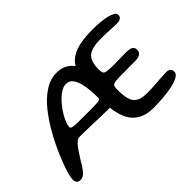

<svg xmlns="http://www.w3.org/2000/svg" viewBox="-103 -946 1270 1270"><g transform="rotate(-45 531.5 -311.5)"><path d="M67.5 10Q56 10 47.8 6Q39.5 2 35.5 -6.8Q31.5 -15.5 31.5 -30Q31.5 -46 39.2 -75Q47 -104 60.2 -139.8Q73.5 -175.5 89.8 -213.2Q106 -251 123 -285.2Q140 -319.5 154.5 -344.5Q194.5 -416.5 241.5 -475.2Q288.5 -534 342.5 -569.2Q396.5 -604.5 456 -604.5Q502 -604.5 533.5 -585.2Q565 -566 584.5 -532.2Q604 -498.5 614.8 -455.8Q625.5 -413 629.5 -365Q633.5 -317 633.5 -270Q633.5 -247.5 626.8 -229.5Q620 -211.5 604 -201Q588 -190.5 558.5 -190.5Q517.5 -190.5 464.5 -192.2Q411.5 -194 358.2 -195.5Q305 -197 263 -197Q245.5 -197 228.2 -179.5Q211 -162 194.2 -136.5Q177.5 -111 161 -85.5Q137.5 -44 121.2 -23.8Q105 -3.5 92.5 3.2Q80 10 67.5 10ZM391 -271.5Q436.5 -271.5 464.8 -272Q493 -272.5 508 -274Q523 -275.5 528.5 -279Q534 -282.5 534 -288.5Q534 -323 531 -361.2Q528 -399.5 519 -433Q510 -466.5 492.8 -487.2Q475.5 -508 447 -508Q427 -508 405.2 -496.2Q383.5 -484.5 362.8 -464.5Q342 -444.5 323.5 -420.5Q305 -396.5 291 -372Q277 -347.5 269 -326.5Q261 -305.5 261 -291.5Q261 -285 265.2 -281Q269.5 -277 283 -275Q296.5 -273 322.5 -272.2Q348.5 -271.5 391 -271.5ZM747 14.5Q683 14.5 639.8 -8.5Q596.5 -31.5 572.5 -78Q548.5 -124.5 541 -195.5Q539.5 -212.5 538.2 -230.8Q537 -249 536.5 -268.8Q536 -288.5 535.8 -309.5Q535.5 -330.5 535.5 -352.5Q535.5 -438 552.2 -493.8Q569 -549.5 604 -581Q639 -612.5 694.2 -625.5Q749.5 -638.5 826 -638.5Q863.5 -638.5 897.8 -635.2Q932 -632 958.5 -625.5Q985 -619 1000.5 -609.2Q1016 -599.5 1016 -586Q1016 -572 1007.5 -563.8Q999 -555.5 986 -553Q970.5 -551 945.2 -552.2Q920 -553.5 889.5 -555Q859 -556.5 827.5 -556.5Q782.5 -556.5 751.8 -549.8Q721 -543 702.8 -527.5Q684.5 -512 676.2 -485.5Q668 -459 668 -420Q668 -400 673.2 -389.8Q678.5 -379.5 698.2 -376.2Q718 -373 760.5 -373Q771 -373 786.5 -373.2Q802 -373.5 818.8 -374Q835.5 -374.5 850.2 -374.5Q865 -374.5 874 -374.5Q911.5 -374.5 926 -365Q940.5 -355.5 940.5 -337Q940.5 -310.5 923 -300.8Q905.5 -291 877 -291Q865 -291 849.8 -291Q834.5 -291 818.5 -290.8Q802.5 -290.5 787.2 -290.5Q772 -290.5 760.5 -290.5Q715.5 -290.5 694.2 -287.8Q673 -285 666.8 -275.8Q660.5 -266.5 660.5 -246.5Q660.5 -213.5 663.2 -187.2Q666 -161 673.5 -141.8Q681 -122.5 694.8 -110Q708.5 -97.5 730 -91.2Q751.5 -85 782.5 -85Q820 -85 856.8 -87.5Q893.5 -90 923 -92.2Q952.5 -94.5 969 -94.5Q991.5 -94.5 1001.8 -85.2Q1012 -76 1012 -58Q1012 -38 987.2 -24Q962.5 -10 922.8 -1.5Q883 7 836.5 10.8Q790 14.5 747 14.5Z"/></g></svg>

Font: Gluten Thin
Style: Regular
Weight: 400
Version: Version 1.300